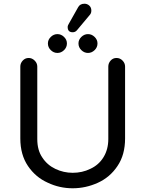

<svg xmlns="http://www.w3.org/2000/svg" viewBox="-20 -1028 780 1030"><path d="M370 -855Q343 -855 343 -883Q343 -888 345 -892.5Q347 -897 350 -902L399 -989Q409 -1008 433 -1008Q448 -1008 459 -998Q470 -988 470 -971Q470 -956 460 -946L393 -866Q384 -855 370 -855ZM288 -744Q268 -744 252.5 -759Q237 -774 237 -795Q237 -815 252.5 -830Q268 -845 288 -845Q308 -845 323.5 -830Q339 -815 339 -795Q339 -774 323.5 -759Q308 -744 288 -744ZM452 -744Q432 -744 416.5 -759Q401 -774 401 -795Q401 -815 416.5 -830Q432 -845 452 -845Q472 -845 487.5 -830Q503 -815 503 -795Q503 -774 487.5 -759Q472 -744 452 -744ZM370 -18Q299 -18 236 -48Q171 -77 130 -137.5Q89 -198 89 -285V-671Q89 -689 102 -703Q115 -717 134 -717Q152 -717 166 -703Q180 -689 180 -671V-282Q180 -222 207 -183Q233 -143 277 -122Q321 -101 370 -101Q421 -101 464 -122Q510 -143 535.5 -185Q561 -227 561 -282V-671Q561 -689 573.5 -703Q586 -717 605 -717Q624 -717 637.5 -703Q651 -689 651 -671V-285Q651 -242 641 -205Q631 -168 610 -137Q570 -77 505 -47.5Q440 -18 370 -18Z"/></svg>

Font: Huninn
Style: Regular
Weight: 400
Designer: justfont
Foundry: justfont
Version: Version 1.003